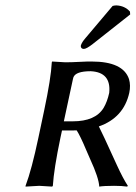

<svg xmlns="http://www.w3.org/2000/svg" viewBox="-20 -692 505 715"><path d="M399.4 -669.9Q406.2 -671.9 413.6 -671.9Q444.8 -670.4 463.9 -648.9L464.8 -638.2L326.2 -528.8Q302.7 -510.3 292.5 -509.8Q281.7 -509.8 280.8 -520Q280.8 -522 281.2 -522.9Q284.7 -534.7 298.8 -550.8ZM386.7 -346.2Q394.5 -422.9 317.9 -426.8Q262.2 -426.8 253.4 -404.3Q252 -400.4 251.5 -397L217.8 -240.2H251Q335 -240.2 365.7 -290Q379.4 -313 386.7 -346.2ZM265.6 -206.5Q256.8 -206.1 247.6 -206.1H210.9L205.1 -179.2Q180.7 -63 176.8 0L174.3 2.9Q172.4 2.9 126 0L75.2 2.9V0Q98.1 -61 123 -179.2L144.5 -280.8Q169.9 -400.4 172.9 -460L174.3 -462.9Q176.3 -462.9 223.6 -460Q244.6 -460 282.7 -461.9Q310.5 -463.4 321.3 -462.9Q438.5 -462.9 460.4 -397.5Q467.3 -374 461.4 -346.2Q440.4 -253.4 348.1 -221.2Q358.4 -202.1 414.6 -78.6Q438.5 -26.4 456.1 0L453.6 2.9Q434.1 0 404.8 0Q367.7 0 349.6 2.9Q348.1 -29.3 315.9 -99.1Q310.5 -110.8 300.8 -133.8Q279.3 -185.1 265.6 -206.5Z"/></svg>

Font: Linux Biolinum Capitals O
Style: Italic Samll Caps
Weight: 400
Italic angle: -12°
Designer: Philipp H. Poll
Foundry: Philipp H. Poll
Version: Version 0.6.2